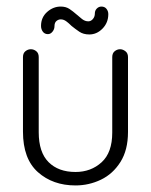

<svg xmlns="http://www.w3.org/2000/svg" viewBox="-20 -555 460 585"><path d="M322 -381Q322 -393 329.5 -399Q337 -405 346 -405Q354 -405 362 -399Q370 -393 370 -381V-153Q370 -98 347 -61.5Q324 -25 287.5 -7.5Q251 10 210 10Q141 10 95.5 -30.5Q50 -71 50 -154V-381Q50 -393 57.5 -399Q65 -405 74 -405Q83 -405 90.5 -399Q98 -393 98 -381V-152Q98 -91 128 -61Q158 -31 210 -31Q257 -31 289.5 -60.5Q322 -90 322 -151ZM252 -450Q234 -450 221.5 -458.5Q209 -467 198 -476Q190 -484 182 -490Q174 -496 165 -496Q158 -496 152 -491Q146 -486 146 -475Q146 -466 140 -458.5Q134 -451 126 -451Q116 -451 110.5 -458.5Q105 -466 105 -476Q105 -502 123.5 -518.5Q142 -535 165 -535Q181 -535 192 -527.5Q203 -520 212 -512Q221 -504 230 -497Q239 -490 249 -490Q257 -490 263 -497Q269 -504 269 -514Q269 -523 275 -529Q281 -535 289 -535Q299 -535 304.5 -528Q310 -521 310 -512Q310 -486 292.5 -468Q275 -450 252 -450Z"/></svg>

Font: Dongle Light
Style: Regular
Weight: 300
Designer: Yanghee Ryu
Foundry: Yanghee Ryu
Version: Version 2.000